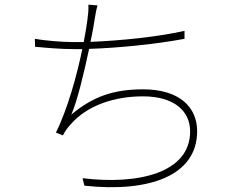

<svg xmlns="http://www.w3.org/2000/svg" viewBox="-20 -785 1040 821"><path d="M769 -653C648 -626 490 -611 367 -606C375 -644 381 -677 384 -698C387 -718 392 -745 397 -762L358 -765C359 -744 357 -724 354 -702C351 -679 346 -645 338 -605C324 -605 310 -605 297 -605C241 -605 168 -612 129 -619L130 -585C184 -580 240 -575 298 -575H332C309 -464 269 -318 219 -218L249 -206C258 -224 268 -238 282 -253C353 -335 470 -373 591 -373C724 -373 793 -311 793 -223C793 -45 570 6 333 -23L341 9C619 39 823 -34 823 -224C823 -327 747 -403 592 -403C463 -403 376 -371 285 -295C311 -354 340 -477 361 -576C483 -580 640 -595 769 -619Z"/></svg>

Font: Noto Sans T Chinese Thin
Style: Regular
Weight: 100
Designer: Ryoko NISHIZUKA (kana & ideographs); Paul D. Hunt (Latin, Greek & Cyrillic); Wenlong ZHANG (bopomofo); Sandoll Communica
Foundry: Adobe Systems Incorporated
Version: Version 1.000;PS 1;hotconv 1.0.78;makeotf.lib2.5.61930